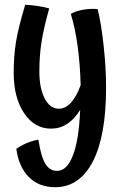

<svg xmlns="http://www.w3.org/2000/svg" viewBox="-20 -553 517 800"><path d="M422 -188Q422 14 366.5 120.5Q311 227 210 227Q142 227 100 184.5Q58 142 48 67Q68 53 92 43Q116 33 140 29Q151 100 169 129.5Q187 159 218 159Q259 159 284 94Q309 29 314 -95Q290 -56 259.5 -36.5Q229 -17 192 -17Q124 -17 80.5 -81.5Q37 -146 37 -250Q37 -318 46.5 -377.5Q56 -437 85 -533Q109 -532 134 -528.5Q159 -525 185 -518Q162 -435 153 -378Q144 -321 144 -255Q144 -186 166 -143Q188 -100 225 -100Q252 -100 275 -124.5Q298 -149 316 -198Q314 -283 303.5 -360Q293 -437 275 -495Q295 -507 326.5 -512.5Q358 -518 387 -515Q402 -454 412 -361Q422 -268 422 -188Z"/></svg>

Font: Atma Medium
Style: Regular
Weight: 500
Designer: Gregori Vincens, Jeremie Hornus, Riccardo Olocco, Yoann Minet.
Foundry: black foundry
Version: Version 1.101;PS 1.100;hotconv 1.0.86;makeotf.lib2.5.63406